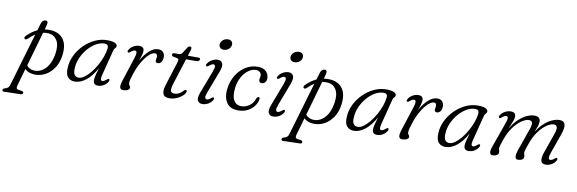

<svg xmlns="http://www.w3.org/2000/svg" viewBox="-119 -1201 5874 1953"><g transform="rotate(10 2817.5 -224.5)"><path d="M101.5 -336.5Q84.5 -321 72 -330.5Q65 -335.5 67.2 -345Q69.5 -354.5 78 -363Q129 -414 184 -439L205.5 -511.5Q211.5 -532.5 224 -542.2Q236.5 -552 251 -552Q282 -552 268 -502.5L256 -460.5Q286 -465 318 -463.5Q406 -458.5 450 -398.8Q494 -339 478.5 -228.5Q468 -153 431 -98.2Q394 -43.5 340.8 -15.5Q287.5 12.5 228 9Q166.5 5.5 132.5 -29.5L82.5 145Q77.5 163 78.8 175.5Q80 188 101 191L133 196Q153 199.5 153 212.5Q153 230 130.5 231L-42 235.5Q-60.5 236.5 -60.5 221Q-60.5 208.5 -44 201.5Q-18.5 195.5 -7.5 185.2Q3.5 175 9.5 154.5L170.5 -393Q136.5 -371.5 101.5 -336.5ZM220 -30Q262 -27 300.5 -49Q339 -71 367.2 -118.2Q395.5 -165.5 406.5 -237.5Q420 -326 390.2 -374Q360.5 -422 306 -427.5Q275 -430.5 245.5 -424L144 -69Q170 -34 220 -30Z M912 -105.5Q904 -73.5 907 -59.8Q910 -46 924.5 -46Q941 -46 966 -68Q981 -81 989 -77Q999.5 -71 989.5 -51Q976 -25.5 947.5 -8.2Q919 9 887 9Q838.5 9 838.5 -40Q838.5 -51.5 841 -66.2Q843.5 -81 850 -105Q856.5 -129 868.5 -169.5Q821 -81.5 763.2 -36.2Q705.5 9 647 9Q602 9 575.8 -21Q549.5 -51 554 -119.5Q557 -185 587 -246.5Q617 -308 666 -356.8Q715 -405.5 775.8 -434.2Q836.5 -463 901.5 -463Q953.5 -463 980 -451Q1006.5 -439 1006 -419.5Q1005 -405 994.5 -396Q984 -387 980.5 -373ZM625.5 -129Q622 -77.5 637 -57.2Q652 -37 680 -37Q707 -37 737.8 -58.8Q768.5 -80.5 799 -117.5Q829.5 -154.5 855.2 -200Q881 -245.5 898.2 -293.5Q915.5 -341.5 919.5 -385Q923 -424.5 881 -424.5Q837.5 -424.5 793.8 -399.5Q750 -374.5 713 -332Q676 -289.5 652.2 -236.8Q628.5 -184 625.5 -129Z M1132.5 -377Q1119 -382 1129 -401Q1142.5 -427.5 1172.2 -445.2Q1202 -463 1235 -463Q1283 -463 1283 -418Q1283 -397.5 1274.8 -369.8Q1266.5 -342 1255.5 -313Q1291 -379 1337 -420.8Q1383 -462.5 1430 -462.5Q1463.5 -462.5 1480.5 -443Q1497.5 -423.5 1497.5 -392Q1497 -359 1482.8 -340.5Q1468.5 -322 1447.5 -322Q1435 -322 1428.8 -329Q1422.5 -336 1422.5 -346.5Q1422.5 -355 1425.2 -364.2Q1428 -373.5 1428 -385.5Q1428 -399 1422.2 -407.5Q1416.5 -416 1403 -416Q1376.5 -416 1342.8 -385Q1309 -354 1275.8 -298Q1242.5 -242 1218.5 -166.5Q1206.5 -129.5 1201.2 -108.5Q1196 -87.5 1196 -72Q1196 -57 1205 -47.8Q1214 -38.5 1214 -27Q1214 -12 1195.5 -1.5Q1177 9 1148.5 9Q1119.5 9 1114.2 -13.8Q1109 -36.5 1126 -87.5L1204.5 -329.5Q1218.5 -372 1216.2 -390.2Q1214 -408.5 1197 -408.5Q1179.5 -408.5 1155.5 -387Q1140 -373.5 1132.5 -377Z M1635.5 -406 1591.5 -415.5Q1575.5 -420.5 1575.5 -433.5Q1575.5 -451 1599 -451H1645.5Q1664 -451 1675.5 -466L1718.5 -532Q1728 -546 1742.5 -546Q1758.5 -546 1758.5 -529.5Q1758.5 -519 1751 -495.5L1736.5 -450H1847.5Q1864.5 -450 1864.5 -436Q1864.5 -424 1854.2 -417.5Q1844 -411 1826.5 -411H1724.5L1640 -144.5Q1621.5 -85 1629.8 -65.8Q1638 -46.5 1666.5 -46.5Q1692 -46.5 1713.8 -57.2Q1735.5 -68 1758.5 -93.5Q1768.5 -103.5 1776.5 -103.5Q1788 -103.5 1787.5 -91Q1787 -72 1763.5 -48.5Q1740 -25 1702.8 -8Q1665.5 9 1623.5 9Q1572.5 9 1559.5 -24.5Q1546.5 -58 1566 -118L1641.5 -357Q1649 -382 1648.2 -392.2Q1647.5 -402.5 1635.5 -406Z M2083.5 -573Q2058.5 -573 2045 -588.5Q2031.5 -604 2035.5 -625.5Q2039.5 -650 2061 -667.5Q2082.5 -685 2111.5 -685Q2137.5 -685 2150 -669.5Q2162.5 -654 2158.5 -631Q2154.5 -607 2133.5 -590Q2112.5 -573 2083.5 -573ZM1996.5 -119Q1981 -78 1984.5 -61.8Q1988 -45.5 2004 -45.5Q2020 -45.5 2045.5 -67.5Q2053 -73.5 2058.5 -76.5Q2064 -79.5 2069.5 -76.5Q2081 -70 2069.5 -50Q2055 -25 2026.5 -8.2Q1998 8.5 1966 8.5Q1929 8.5 1916.2 -18.8Q1903.5 -46 1926 -104.5L2013.5 -334.5Q2029.5 -376 2026.5 -392.5Q2023.5 -409 2007 -409Q1990.5 -409 1965 -386.5Q1948.5 -373.5 1940.5 -377.5Q1928.5 -384 1940.5 -404Q1956 -429.5 1985 -446Q2014 -462.5 2044 -462.5Q2079.5 -462.5 2092.8 -435Q2106 -407.5 2083 -347Z M2444.5 -427.5Q2404.5 -427.5 2367.2 -400.5Q2330 -373.5 2303 -326.2Q2276 -279 2267.5 -219Q2255 -128 2281.2 -83Q2307.5 -38 2359.5 -38.5Q2403.5 -38.5 2442 -65.2Q2480.5 -92 2497 -142Q2506.5 -161 2518 -161Q2533.5 -161 2530 -139Q2527.5 -109.5 2504.2 -74.8Q2481 -40 2437.8 -15.5Q2394.5 9 2332.5 9Q2248 9 2211.5 -52.2Q2175 -113.5 2194 -215Q2207 -284 2244.2 -340.2Q2281.5 -396.5 2336.8 -429.8Q2392 -463 2458.5 -463Q2515.5 -463 2544.2 -433Q2573 -403 2572.5 -363Q2572 -335.5 2557.5 -320.5Q2543 -305.5 2524.5 -305.5Q2510 -305.5 2502 -313.5Q2494 -321.5 2494 -334Q2494 -343.5 2497.2 -354.8Q2500.5 -366 2500.5 -377.5Q2500.5 -399.5 2485.8 -413.5Q2471 -427.5 2444.5 -427.5Z M2815.5 -573Q2790.5 -573 2777 -588.5Q2763.5 -604 2767.5 -625.5Q2771.5 -650 2793 -667.5Q2814.5 -685 2843.5 -685Q2869.5 -685 2882 -669.5Q2894.5 -654 2890.5 -631Q2886.5 -607 2865.5 -590Q2844.5 -573 2815.5 -573ZM2728.5 -119Q2713 -78 2716.5 -61.8Q2720 -45.5 2736 -45.5Q2752 -45.5 2777.5 -67.5Q2785 -73.5 2790.5 -76.5Q2796 -79.5 2801.5 -76.5Q2813 -70 2801.5 -50Q2787 -25 2758.5 -8.2Q2730 8.5 2698 8.5Q2661 8.5 2648.2 -18.8Q2635.5 -46 2658 -104.5L2745.5 -334.5Q2761.5 -376 2758.5 -392.5Q2755.5 -409 2739 -409Q2722.5 -409 2697 -386.5Q2680.5 -373.5 2672.5 -377.5Q2660.5 -384 2672.5 -404Q2688 -429.5 2717 -446Q2746 -462.5 2776 -462.5Q2811.5 -462.5 2824.8 -435Q2838 -407.5 2815 -347Z M2984 -336.5Q2967 -321 2954.5 -330.5Q2947.5 -335.5 2949.8 -345Q2952 -354.5 2960.5 -363Q3011.5 -414 3066.5 -439L3088 -511.5Q3094 -532.5 3106.5 -542.2Q3119 -552 3133.5 -552Q3164.5 -552 3150.5 -502.5L3138.5 -460.5Q3168.5 -465 3200.5 -463.5Q3288.5 -458.5 3332.5 -398.8Q3376.5 -339 3361 -228.5Q3350.5 -153 3313.5 -98.2Q3276.5 -43.5 3223.2 -15.5Q3170 12.5 3110.5 9Q3049 5.5 3015 -29.5L2965 145Q2960 163 2961.2 175.5Q2962.5 188 2983.5 191L3015.5 196Q3035.5 199.5 3035.5 212.5Q3035.5 230 3013 231L2840.5 235.5Q2822 236.5 2822 221Q2822 208.5 2838.5 201.5Q2864 195.5 2875 185.2Q2886 175 2892 154.5L3053 -393Q3019 -371.5 2984 -336.5ZM3102.5 -30Q3144.5 -27 3183 -49Q3221.5 -71 3249.8 -118.2Q3278 -165.5 3289 -237.5Q3302.5 -326 3272.8 -374Q3243 -422 3188.5 -427.5Q3157.5 -430.5 3128 -424L3026.5 -69Q3052.5 -34 3102.5 -30Z M3794.5 -105.5Q3786.5 -73.5 3789.5 -59.8Q3792.5 -46 3807 -46Q3823.5 -46 3848.5 -68Q3863.5 -81 3871.5 -77Q3882 -71 3872 -51Q3858.5 -25.5 3830 -8.2Q3801.5 9 3769.5 9Q3721 9 3721 -40Q3721 -51.5 3723.5 -66.2Q3726 -81 3732.5 -105Q3739 -129 3751 -169.5Q3703.5 -81.5 3645.8 -36.2Q3588 9 3529.5 9Q3484.5 9 3458.2 -21Q3432 -51 3436.5 -119.5Q3439.5 -185 3469.5 -246.5Q3499.5 -308 3548.5 -356.8Q3597.5 -405.5 3658.2 -434.2Q3719 -463 3784 -463Q3836 -463 3862.5 -451Q3889 -439 3888.5 -419.5Q3887.5 -405 3877 -396Q3866.5 -387 3863 -373ZM3508 -129Q3504.5 -77.5 3519.5 -57.2Q3534.5 -37 3562.5 -37Q3589.5 -37 3620.2 -58.8Q3651 -80.5 3681.5 -117.5Q3712 -154.5 3737.8 -200Q3763.5 -245.5 3780.8 -293.5Q3798 -341.5 3802 -385Q3805.5 -424.5 3763.5 -424.5Q3720 -424.5 3676.2 -399.5Q3632.5 -374.5 3595.5 -332Q3558.5 -289.5 3534.8 -236.8Q3511 -184 3508 -129Z M4015 -377Q4001.5 -382 4011.5 -401Q4025 -427.5 4054.8 -445.2Q4084.5 -463 4117.5 -463Q4165.5 -463 4165.5 -418Q4165.5 -397.5 4157.2 -369.8Q4149 -342 4138 -313Q4173.5 -379 4219.5 -420.8Q4265.5 -462.5 4312.5 -462.5Q4346 -462.5 4363 -443Q4380 -423.5 4380 -392Q4379.5 -359 4365.2 -340.5Q4351 -322 4330 -322Q4317.5 -322 4311.2 -329Q4305 -336 4305 -346.5Q4305 -355 4307.8 -364.2Q4310.5 -373.5 4310.5 -385.5Q4310.5 -399 4304.8 -407.5Q4299 -416 4285.5 -416Q4259 -416 4225.2 -385Q4191.5 -354 4158.2 -298Q4125 -242 4101 -166.5Q4089 -129.5 4083.8 -108.5Q4078.5 -87.5 4078.5 -72Q4078.5 -57 4087.5 -47.8Q4096.5 -38.5 4096.5 -27Q4096.5 -12 4078 -1.5Q4059.5 9 4031 9Q4002 9 3996.8 -13.8Q3991.5 -36.5 4008.5 -87.5L4087 -329.5Q4101 -372 4098.8 -390.2Q4096.5 -408.5 4079.5 -408.5Q4062 -408.5 4038 -387Q4022.5 -373.5 4015 -377Z M4740.5 -105.5Q4732.5 -73.5 4735.5 -59.8Q4738.5 -46 4753 -46Q4769.5 -46 4794.5 -68Q4809.5 -81 4817.5 -77Q4828 -71 4818 -51Q4804.5 -25.5 4776 -8.2Q4747.5 9 4715.5 9Q4667 9 4667 -40Q4667 -51.5 4669.5 -66.2Q4672 -81 4678.5 -105Q4685 -129 4697 -169.5Q4649.5 -81.5 4591.8 -36.2Q4534 9 4475.5 9Q4430.5 9 4404.2 -21Q4378 -51 4382.5 -119.5Q4385.5 -185 4415.5 -246.5Q4445.5 -308 4494.5 -356.8Q4543.5 -405.5 4604.2 -434.2Q4665 -463 4730 -463Q4782 -463 4808.5 -451Q4835 -439 4834.5 -419.5Q4833.5 -405 4823 -396Q4812.5 -387 4809 -373ZM4454 -129Q4450.5 -77.5 4465.5 -57.2Q4480.5 -37 4508.5 -37Q4535.5 -37 4566.2 -58.8Q4597 -80.5 4627.5 -117.5Q4658 -154.5 4683.8 -200Q4709.5 -245.5 4726.8 -293.5Q4744 -341.5 4748 -385Q4751.5 -424.5 4709.5 -424.5Q4666 -424.5 4622.2 -399.5Q4578.5 -374.5 4541.5 -332Q4504.5 -289.5 4480.8 -236.8Q4457 -184 4454 -129Z M5209 -85 5289.5 -313.5Q5308 -366 5301.5 -387Q5295 -408 5268 -408Q5236 -408 5194.5 -380.5Q5153 -353 5113.2 -300.5Q5073.5 -248 5046.5 -173Q5029 -124 5023.2 -104.2Q5017.5 -84.5 5017.5 -72.5Q5017.5 -61.5 5021.2 -52.2Q5025 -43 5025 -31Q5025 -12.5 5008.2 -1.8Q4991.5 9 4963.5 9Q4914 9 4949.5 -86L5038 -334.5Q5053 -376 5050.5 -392.2Q5048 -408.5 5032 -408.5Q5015 -408.5 4990 -386.5Q4982.5 -380.5 4976.5 -377.8Q4970.5 -375 4965.5 -377.5Q4953.5 -384 4965 -404Q4981 -430.5 5010.5 -446.5Q5040 -462.5 5070 -462.5Q5122 -462.5 5122 -419Q5122 -394 5108.5 -362.8Q5095 -331.5 5075.5 -283.5Q5112.5 -347.5 5155 -386.8Q5197.5 -426 5239 -444.2Q5280.5 -462.5 5314.5 -462.5Q5378.5 -462.5 5376 -405.5Q5375 -385 5366.5 -360Q5358 -335 5344.5 -301.5Q5397 -383.5 5459.2 -423Q5521.5 -462.5 5571.5 -462.5Q5609.5 -462.5 5623 -443Q5636.5 -423.5 5632.8 -390.5Q5629 -357.5 5614.5 -317.5L5545.5 -123.5Q5530 -81 5532.5 -63.8Q5535 -46.5 5551 -46.5Q5559.5 -46.5 5569.5 -51.2Q5579.5 -56 5592.5 -67.5Q5608 -80.5 5615.5 -76.5Q5626.5 -70.5 5616 -50.5Q5602 -24.5 5573.5 -7.8Q5545 9 5513 9Q5469.5 9 5462.5 -22.2Q5455.5 -53.5 5475.5 -111L5546.5 -313Q5564.5 -364.5 5557.8 -386.2Q5551 -408 5524 -408Q5493.5 -408 5452.2 -380.8Q5411 -353.5 5370.2 -298.2Q5329.5 -243 5301 -158.5Q5287 -118 5282 -101.2Q5277 -84.5 5277 -74Q5277 -62 5281 -52.8Q5285 -43.5 5285 -31Q5285 -13 5268.5 -2Q5252 9 5227 9Q5198.5 9 5197.2 -19Q5196 -47 5209 -85Z"/></g></svg>

Font: Fraunces 9pt Soft Light
Style: Italic
Weight: 300
Italic angle: -16°
Version: Version 1.000;[0bf87f6ff]